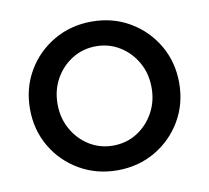

<svg xmlns="http://www.w3.org/2000/svg" viewBox="-65 -590 731 672"><g transform="rotate(-10 301.0 -254.5)"><path d="M301 10Q227.1 10 166.6 -25Q106.1 -60.1 71 -120Q35.9 -180 35.9 -254.1Q35.9 -328.3 71 -388.3Q106.1 -448.3 166.6 -483.4Q227.1 -518.5 301 -518.5Q375.6 -518.5 435.6 -483.5Q495.7 -448.4 530.9 -388.4Q566.1 -328.4 566.1 -254.2Q566.1 -179.9 530.9 -120Q495.7 -60.1 435.6 -25Q375.6 10 301 10ZM301 -77.8Q347.9 -77.8 385.7 -101.4Q423.5 -125.1 445.8 -165.1Q468.1 -205 468.1 -254.1Q468.1 -304.1 445.8 -343.8Q423.5 -383.5 385.6 -407.1Q347.7 -430.7 301 -430.7Q254.4 -430.7 216.5 -407.1Q178.5 -383.5 156.2 -343.8Q133.9 -304.2 133.9 -254.1Q133.9 -205.1 156.2 -165.1Q178.5 -125.1 216.4 -101.4Q254.4 -77.8 301 -77.8Z"/></g></svg>

Font: Red Hat Display VF
Style: Regular
Weight: 300
Designer: Pentagram, MCKL
Foundry: Pentagram, MCKL
Version: Version 1.023